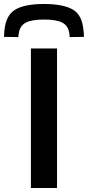

<svg xmlns="http://www.w3.org/2000/svg" viewBox="-66 -943 441 963"><path d="M89 0V-700H220V0ZM155 -923Q250 -923 298.5 -895.5Q347 -868 353 -788Q355 -776 355 -758L283 -757Q283 -762 283 -766Q283 -770 282 -774Q277 -813 247.5 -829Q218 -845 155 -845Q92 -845 62.5 -829Q33 -813 28 -774Q27 -770 26.5 -766Q26 -762 26 -757L-46 -758Q-46 -766 -45 -774Q-44 -782 -44 -789Q-37 -866 10 -894.5Q57 -923 155 -923Z"/></svg>

Font: Georama Extended Medium
Style: Regular
Weight: 500
Width: 7
Designer: Jean-Baptiste Levee
Foundry: Production Type
Version: Version 1.000